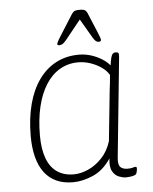

<svg xmlns="http://www.w3.org/2000/svg" viewBox="-52 -762 649 813"><g transform="rotate(-5 272.5 -355.5)"><path d="M226 7Q186 7 156 -6.5Q126 -20 105.5 -46.5Q85 -73 74.5 -112.5Q64 -152 64 -203Q64 -278 80 -338.5Q96 -399 126.5 -441.5Q157 -484 200 -506.5Q243 -529 297 -529Q324 -529 349 -521Q374 -513 394.5 -500Q415 -487 427 -472Q430 -493 433 -504.5Q436 -516 440.5 -520.5Q445 -525 451 -525H454Q464 -525 465.5 -519.5Q467 -514 466 -504L423 -80Q420 -51 430 -40.5Q440 -30 461 -30Q475 -30 482.5 -32.5Q490 -35 495 -35Q498 -35 499 -33Q500 -31 500 -28Q500 -24 499 -18.5Q498 -13 496.5 -9Q495 -5 493 -3Q490 0 482.5 2Q475 4 466 5Q457 6 450 6Q438 6 421 -0.5Q404 -7 393.5 -26Q383 -45 388 -80Q355 -31 310.5 -12Q266 7 226 7ZM232 -26Q261 -26 293 -40Q325 -54 352 -82.5Q379 -111 392 -153L414 -367Q416 -380 418 -400Q420 -420 421 -432Q410 -451 389 -465.5Q368 -480 342.5 -488.5Q317 -497 291 -497Q248 -497 213 -476.5Q178 -456 153.5 -417.5Q129 -379 116 -324.5Q103 -270 103 -202Q103 -145 117.5 -105.5Q132 -66 161 -46Q190 -26 232 -26ZM218 -576Q215 -576 212.5 -577Q210 -578 210 -582Q210 -584 213.5 -591.5Q217 -599 226 -613L276 -692Q283 -704 288 -709.5Q293 -715 299.5 -716.5Q306 -718 317 -718Q329 -718 335 -716Q341 -714 345 -708.5Q349 -703 353 -692L386 -613Q391 -601 393.5 -593.5Q396 -586 396 -584Q396 -580 393.5 -578Q391 -576 386 -576Q379 -576 374 -580Q369 -584 362 -595L314 -677L248 -595Q238 -583 231.5 -579.5Q225 -576 218 -576Z"/></g></svg>

Font: Asap Thin
Style: Italic
Weight: 250
Italic angle: -6°
Designer: Pablo Cosgaya
Foundry: Omnibus-Type
Version: Version 3.001